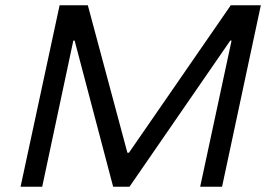

<svg xmlns="http://www.w3.org/2000/svg" viewBox="-20 -708 1025 728"><path d="M58 0 206 -688H313L463 -129H469L855 -688H969L822 0H739L858 -554H853L471 0H409L263 -554H258L140 0Z"/></svg>

Font: Saira SemiExpanded
Style: Italic
Weight: 400
Width: 6
Italic angle: -12°
Designer: Hector Gatti with collaboration of the Omnibus-Type team
Foundry: Omnibus-Type
Version: Version 1.101